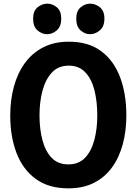

<svg xmlns="http://www.w3.org/2000/svg" viewBox="-20 -1013 749 1050"><path d="M354 17Q246 17 175.5 -34.5Q105 -86 70.5 -176Q36 -266 36 -381Q36 -466 56 -539.5Q76 -613 116 -668Q156 -723 216 -754Q276 -785 356 -785Q464 -785 533.5 -733Q603 -681 637 -590Q671 -499 671 -382Q671 -297 651.5 -224.5Q632 -152 593 -98Q554 -44 494.5 -13.5Q435 17 354 17ZM354 -114Q411 -114 445.5 -150.5Q480 -187 496 -248Q512 -309 512 -381Q512 -458 496.5 -519.5Q481 -581 446.5 -617.5Q412 -654 356 -654Q299 -654 264 -616.5Q229 -579 212.5 -517.5Q196 -456 196 -382Q196 -308 212 -247Q228 -186 262.5 -150Q297 -114 354 -114ZM238 -826Q209 -826 185 -847Q161 -868 161 -911Q161 -953 185.5 -973Q210 -993 239 -993Q267 -993 291 -973Q315 -953 315 -911Q315 -868 290.5 -847Q266 -826 238 -826ZM472 -826Q444 -826 420.5 -847Q397 -868 397 -911Q397 -953 421 -973Q445 -993 473 -993Q502 -993 526.5 -973Q551 -953 551 -911Q551 -868 526 -847Q501 -826 472 -826Z"/></svg>

Font: Yaldevi
Style: Bold
Weight: 700
Designer: Sol Matas, Rajitha Manaperi, Kosala Senevirathne
Foundry: Mooniak
Version: Version 1.100